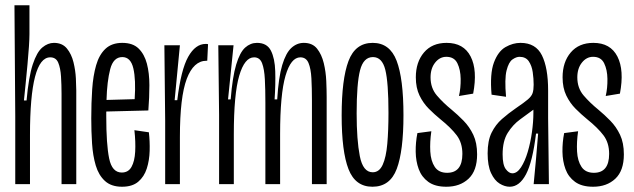

<svg xmlns="http://www.w3.org/2000/svg" viewBox="-20 -700 2409 730"><path d="M38 0V-258L35 -680H92V-570Q92 -553 90 -522.5Q88 -492 84.5 -455Q81 -418 77.5 -382Q74 -346 71 -318H81Q89 -408 104.5 -455Q120 -502 141 -519.5Q162 -537 185 -537Q217 -537 234.5 -515.5Q252 -494 259.5 -463Q267 -432 268.5 -402Q270 -372 270 -356V0H214V-343Q214 -377 212 -409Q210 -441 201.5 -461.5Q193 -482 171 -482Q94 -482 94 -187V0Z M444 10Q403 10 379 -12Q355 -34 344 -71Q333 -108 330 -154.5Q327 -201 327 -250Q327 -309 330.5 -360.5Q334 -412 345.5 -452Q357 -492 381 -514.5Q405 -537 445 -537Q485 -537 507 -515.5Q529 -494 538.5 -458Q548 -422 548 -376Q548 -330 544 -280L384 -276Q384 -268 384 -258Q384 -151 395 -97.5Q406 -44 443 -44Q468 -44 480 -65.5Q492 -87 494 -123.5Q496 -160 491 -205L546 -197Q550 -163 549 -126.5Q548 -90 538 -59Q528 -28 505.5 -9Q483 10 444 10ZM445 -483Q411 -483 399 -437Q387 -391 385 -320L492 -323Q497 -397 487 -440Q477 -483 445 -483Z M608 0V-240L605 -528H664L644 -319H654Q668 -435 695.5 -484Q723 -533 762 -533Q768 -533 771 -532L768 -469H765Q716 -469 690 -400Q664 -331 664 -179V0Z M813 0V-263L810 -528H868L847 -322H857Q864 -408 878 -454.5Q892 -501 912 -519Q932 -537 957 -537Q995 -537 1010 -507.5Q1025 -478 1026.5 -429Q1028 -380 1024 -322H1034Q1039 -406 1053 -452.5Q1067 -499 1088 -518Q1109 -537 1135 -537Q1168 -537 1185.5 -515Q1203 -493 1211 -460Q1219 -427 1220.5 -392Q1222 -357 1222 -331V0H1166V-319Q1166 -365 1164 -402Q1162 -439 1153 -460.5Q1144 -482 1122 -482Q1086 -482 1065.5 -412Q1045 -342 1045 -190V0H989V-310Q989 -360 987 -398.5Q985 -437 976.5 -459.5Q968 -482 946 -482Q910 -482 889.5 -412Q869 -342 869 -190V0Z M1396 10Q1331 10 1305 -57Q1279 -124 1279 -261Q1279 -399 1305 -468Q1331 -537 1397 -537Q1462 -537 1488 -469Q1514 -401 1514 -262Q1514 -126 1488.5 -58Q1463 10 1396 10ZM1397 -45Q1422 -45 1435 -73.5Q1448 -102 1452.5 -153Q1457 -204 1457 -271Q1457 -386 1445 -434.5Q1433 -483 1398 -483Q1362 -483 1349 -433Q1336 -383 1336 -269Q1336 -168 1348 -106.5Q1360 -45 1397 -45Z M1677 10Q1634 10 1608.5 -8.5Q1583 -27 1572 -57Q1561 -87 1560.5 -123Q1560 -159 1567 -194L1620 -201Q1614 -160 1616 -124Q1618 -88 1633 -65.5Q1648 -43 1680 -43Q1738 -43 1738 -115Q1738 -157 1716.5 -185.5Q1695 -214 1654 -247Q1632 -265 1610.5 -286.5Q1589 -308 1575 -337Q1561 -366 1561 -406Q1561 -464 1592 -500.5Q1623 -537 1678 -537Q1743 -537 1769.5 -485Q1796 -433 1779 -344L1725 -335Q1732 -365 1731.5 -400Q1731 -435 1719 -459.5Q1707 -484 1677 -484Q1652 -484 1634.5 -462Q1617 -440 1617 -406Q1617 -365 1641 -337Q1665 -309 1697 -283Q1720 -264 1742.5 -241Q1765 -218 1779.5 -187.5Q1794 -157 1794 -113Q1794 -51 1761.5 -20.5Q1729 10 1677 10Z M1918 10Q1899 10 1879.5 -2Q1860 -14 1847 -42Q1834 -70 1834 -117Q1834 -165 1849 -195.5Q1864 -226 1888.5 -247.5Q1913 -269 1942 -289Q1973 -310 1987 -322Q2001 -334 2005 -346Q2009 -358 2009 -378Q2009 -401 2005.5 -425.5Q2002 -450 1990.5 -467Q1979 -484 1955 -484Q1943 -484 1928.5 -474Q1914 -464 1906 -432Q1898 -400 1904 -332L1849 -340Q1842 -420 1858 -462.5Q1874 -505 1902 -521Q1930 -537 1959 -537Q2017 -537 2040.5 -489.5Q2064 -442 2064 -356V-251Q2065 -189 2065.5 -125.5Q2066 -62 2067 0H2009Q2014 -48 2018 -96Q2022 -144 2026 -192H2018Q2005 -85 1980 -37.5Q1955 10 1918 10ZM1928 -41Q1946 -41 1961 -64Q1976 -87 1986.5 -122.5Q1997 -158 2002.5 -197.5Q2008 -237 2008 -271V-283Q1985 -266 1957.5 -246Q1930 -226 1910.5 -195Q1891 -164 1891 -113Q1891 -73 1903 -57Q1915 -41 1928 -41Z M2235 10Q2192 10 2166.5 -8.5Q2141 -27 2130 -57Q2119 -87 2118.5 -123Q2118 -159 2125 -194L2178 -201Q2172 -160 2174 -124Q2176 -88 2191 -65.5Q2206 -43 2238 -43Q2296 -43 2296 -115Q2296 -157 2274.5 -185.5Q2253 -214 2212 -247Q2190 -265 2168.5 -286.5Q2147 -308 2133 -337Q2119 -366 2119 -406Q2119 -464 2150 -500.5Q2181 -537 2236 -537Q2301 -537 2327.5 -485Q2354 -433 2337 -344L2283 -335Q2290 -365 2289.5 -400Q2289 -435 2277 -459.5Q2265 -484 2235 -484Q2210 -484 2192.5 -462Q2175 -440 2175 -406Q2175 -365 2199 -337Q2223 -309 2255 -283Q2278 -264 2300.5 -241Q2323 -218 2337.5 -187.5Q2352 -157 2352 -113Q2352 -51 2319.5 -20.5Q2287 10 2235 10Z"/></svg>

Font: Bricolage Grotesque 48pt Condensed ExtraLight
Style: Regular
Weight: 200
Width: 3
Designer: Mathieu Triay
Foundry: Atelier Triay
Version: Version 1.000; ttfautohint (v1.8.4.7-5d5b);gftools[0.9.32]